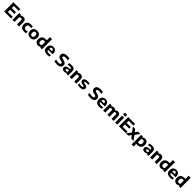

<svg xmlns="http://www.w3.org/2000/svg" viewBox="1694 -5722 10856 10856"><g transform="rotate(45 7122.0 -294.0)"><path d="M72 0V-740H626V-608.5H240V-131.5H631V0ZM163.5 -313V-444H574.5V-313Z M736.5 0V-547H873L884 -492.5H892Q924.5 -523 969 -539.2Q1013.5 -555.5 1064 -555.5Q1123.5 -555.5 1169.2 -532.8Q1215 -510 1241 -460.2Q1267 -410.5 1267 -329.5V0H1101V-320Q1101 -373.5 1078.2 -394.2Q1055.5 -415 1015 -415Q995 -415 974.5 -409.8Q954 -404.5 935.5 -394.2Q917 -384 903 -368.5V0Z M1670.5 10.5Q1572 10.5 1504 -21.2Q1436 -53 1400.8 -115.8Q1365.5 -178.5 1365.5 -272.5Q1365.5 -366.5 1402.5 -429.5Q1439.5 -492.5 1511 -524Q1582.5 -555.5 1685.5 -555.5Q1722.5 -555.5 1756.2 -552Q1790 -548.5 1820.5 -541.5V-412.5Q1790 -418 1762.5 -421Q1735 -424 1705 -424Q1646.5 -424 1609 -408.2Q1571.5 -392.5 1553.5 -359Q1535.5 -325.5 1535.5 -273.5Q1535.5 -220 1553.2 -186.5Q1571 -153 1605.8 -137Q1640.5 -121 1692 -121Q1721.5 -121 1751 -125.8Q1780.5 -130.5 1820.5 -140.5V-11.5Q1789 -1 1750.8 4.8Q1712.5 10.5 1670.5 10.5Z M2165 10.5Q2078 10.5 2014 -21.5Q1950 -53.5 1914.8 -116.5Q1879.5 -179.5 1879.5 -273Q1879.5 -366 1913.5 -429Q1947.5 -492 2011.5 -523.8Q2075.5 -555.5 2165 -555.5Q2254.5 -555.5 2318.5 -523.8Q2382.5 -492 2416.2 -429.2Q2450 -366.5 2450 -273Q2450 -180 2415 -117Q2380 -54 2315.8 -21.8Q2251.5 10.5 2165 10.5ZM2165 -116Q2202.5 -116 2229.2 -131Q2256 -146 2270.2 -180.5Q2284.5 -215 2284.5 -272.5Q2284.5 -330.5 2270.2 -365Q2256 -399.5 2229.2 -414.5Q2202.5 -429.5 2165 -429.5Q2127 -429.5 2100.2 -414.5Q2073.5 -399.5 2059.5 -365.5Q2045.5 -331.5 2045.5 -273.5Q2045.5 -215.5 2059.5 -181Q2073.5 -146.5 2100.2 -131.2Q2127 -116 2165 -116Z M2778 9.5Q2712 9.5 2657 -18.5Q2602 -46.5 2569.2 -106.2Q2536.5 -166 2536.5 -262Q2536.5 -357 2572.8 -422.8Q2609 -488.5 2678.2 -522.5Q2747.5 -556.5 2847 -556.5Q2868.5 -556.5 2889.2 -555Q2910 -553.5 2927.5 -551V-808H3093.5V0H2954.5L2945 -57H2937Q2910 -27 2869.8 -8.8Q2829.5 9.5 2778 9.5ZM2824.5 -124.5Q2852.5 -124.5 2880 -134Q2907.5 -143.5 2927.5 -165V-423.5Q2912.5 -427 2892.8 -429Q2873 -431 2852.5 -431Q2777 -431 2739.8 -393.8Q2702.5 -356.5 2702.5 -274Q2702.5 -218 2717.8 -185.2Q2733 -152.5 2760.2 -138.5Q2787.5 -124.5 2824.5 -124.5Z M3516.5 10.5Q3407.5 10.5 3336.5 -19.5Q3265.5 -49.5 3231.2 -112Q3197 -174.5 3197 -273Q3197 -362.5 3228.5 -425.8Q3260 -489 3320.2 -522.2Q3380.5 -555.5 3467 -555.5Q3549.5 -555.5 3606 -522Q3662.5 -488.5 3691.2 -424.2Q3720 -360 3720 -267.5V-226.5H3279.5V-320H3593.5L3566 -309.5Q3566 -361 3554.8 -392.5Q3543.5 -424 3521 -438.2Q3498.5 -452.5 3464.5 -452.5Q3430.5 -452.5 3407.5 -438.2Q3384.5 -424 3373 -392.8Q3361.5 -361.5 3361.5 -310V-246.5Q3361.5 -197 3377.5 -167.5Q3393.5 -138 3432.5 -124.8Q3471.5 -111.5 3541 -111.5Q3574.5 -111.5 3612.2 -116.2Q3650 -121 3687.5 -128.5V-8Q3641 2 3598.8 6.2Q3556.5 10.5 3516.5 10.5Z M4293 9.5Q4233 9.5 4176.5 0.8Q4120 -8 4071 -23V-159Q4104.5 -147.5 4143.2 -139.8Q4182 -132 4221 -128Q4260 -124 4293.5 -124Q4373 -124 4404.8 -146.8Q4436.5 -169.5 4436.5 -210Q4436.5 -244 4413 -263Q4389.5 -282 4324.5 -296L4266.5 -309.5Q4156.5 -333.5 4105 -385.8Q4053.5 -438 4053.5 -523.5Q4053.5 -630.5 4134.2 -690Q4215 -749.5 4377.5 -749.5Q4431.5 -749.5 4479.8 -743.2Q4528 -737 4566 -726.5V-591Q4528 -602.5 4480 -609.2Q4432 -616 4384 -616Q4323 -616 4287.8 -605.5Q4252.5 -595 4237 -575.8Q4221.5 -556.5 4221.5 -531Q4221.5 -498.5 4242 -480.2Q4262.5 -462 4319.5 -449L4378 -435.5Q4458.5 -418 4508.5 -389Q4558.5 -360 4581.5 -318Q4604.5 -276 4604.5 -219.5Q4604.5 -148 4567.2 -96.8Q4530 -45.5 4460.2 -18Q4390.5 9.5 4293 9.5Z M4874 10Q4782 10 4733.2 -34.2Q4684.5 -78.5 4684.5 -149Q4684.5 -225.5 4741.2 -269Q4798 -312.5 4924.5 -320.5L5053 -330.5L5069.5 -241L4940.5 -231Q4891 -226.5 4870 -209.8Q4849 -193 4849 -163.5Q4849 -135 4868.5 -118.5Q4888 -102 4927 -102Q4951.5 -102 4977 -110Q5002.5 -118 5024 -136.5V-330.5Q5024 -369 5010.8 -391.2Q4997.5 -413.5 4967.8 -423Q4938 -432.5 4889.5 -432.5Q4856 -432.5 4813.2 -427Q4770.5 -421.5 4731 -409.5V-531Q4774.5 -543.5 4824.8 -549.5Q4875 -555.5 4918 -555.5Q5011 -555.5 5070.2 -533.5Q5129.5 -511.5 5158 -459.8Q5186.5 -408 5186.5 -318.5V0H5049L5037.5 -53H5030Q5003 -21 4962.2 -5.5Q4921.5 10 4874 10Z M5310.5 0V-547H5447L5458 -492.5H5466Q5498.5 -523 5543 -539.2Q5587.5 -555.5 5638 -555.5Q5697.5 -555.5 5743.2 -532.8Q5789 -510 5815 -460.2Q5841 -410.5 5841 -329.5V0H5675V-320Q5675 -373.5 5652.2 -394.2Q5629.5 -415 5589 -415Q5569 -415 5548.5 -409.8Q5528 -404.5 5509.5 -394.2Q5491 -384 5477 -368.5V0Z M6142 10.5Q6090.5 10.5 6041.5 4.2Q5992.5 -2 5950.5 -14.5V-131.5Q5994 -119 6042.5 -112.5Q6091 -106 6140 -106Q6199.5 -106 6223 -120.2Q6246.5 -134.5 6246.5 -159.5Q6246.5 -179 6235.2 -189.5Q6224 -200 6193.5 -205.5L6095.5 -221Q6010.5 -235 5973.8 -274.5Q5937 -314 5937 -379Q5937 -459 6003.8 -507.2Q6070.5 -555.5 6212.5 -555.5Q6255 -555.5 6297.2 -550.5Q6339.5 -545.5 6371.5 -536.5V-419.5Q6338 -429 6297.2 -434.2Q6256.5 -439.5 6215.5 -439.5Q6166 -439.5 6139.5 -432Q6113 -424.5 6103 -412Q6093 -399.5 6093 -384.5Q6093 -368 6104 -356.8Q6115 -345.5 6145 -340L6243 -324.5Q6321 -312 6361.5 -276.2Q6402 -240.5 6402 -166.5Q6402 -84 6335.2 -36.8Q6268.5 10.5 6142 10.5Z M6972 9.5Q6912 9.5 6855.5 0.8Q6799 -8 6750 -23V-159Q6783.5 -147.5 6822.2 -139.8Q6861 -132 6900 -128Q6939 -124 6972.5 -124Q7052 -124 7083.8 -146.8Q7115.5 -169.5 7115.5 -210Q7115.5 -244 7092 -263Q7068.5 -282 7003.5 -296L6945.5 -309.5Q6835.5 -333.5 6784 -385.8Q6732.5 -438 6732.5 -523.5Q6732.5 -630.5 6813.2 -690Q6894 -749.5 7056.5 -749.5Q7110.5 -749.5 7158.8 -743.2Q7207 -737 7245 -726.5V-591Q7207 -602.5 7159 -609.2Q7111 -616 7063 -616Q7002 -616 6966.8 -605.5Q6931.5 -595 6916 -575.8Q6900.5 -556.5 6900.5 -531Q6900.5 -498.5 6921 -480.2Q6941.5 -462 6998.5 -449L7057 -435.5Q7137.5 -418 7187.5 -389Q7237.5 -360 7260.5 -318Q7283.5 -276 7283.5 -219.5Q7283.5 -148 7246.2 -96.8Q7209 -45.5 7139.2 -18Q7069.5 9.5 6972 9.5Z M7687.5 10.5Q7578.5 10.5 7507.5 -19.5Q7436.5 -49.5 7402.2 -112Q7368 -174.5 7368 -273Q7368 -362.5 7399.5 -425.8Q7431 -489 7491.2 -522.2Q7551.5 -555.5 7638 -555.5Q7720.5 -555.5 7777 -522Q7833.5 -488.5 7862.2 -424.2Q7891 -360 7891 -267.5V-226.5H7450.5V-320H7764.5L7737 -309.5Q7737 -361 7725.8 -392.5Q7714.5 -424 7692 -438.2Q7669.5 -452.5 7635.5 -452.5Q7601.5 -452.5 7578.5 -438.2Q7555.5 -424 7544 -392.8Q7532.5 -361.5 7532.5 -310V-246.5Q7532.5 -197 7548.5 -167.5Q7564.5 -138 7603.5 -124.8Q7642.5 -111.5 7712 -111.5Q7745.5 -111.5 7783.2 -116.2Q7821 -121 7858.5 -128.5V-8Q7812 2 7769.8 6.2Q7727.5 10.5 7687.5 10.5Z M7987.5 0V-547H8124L8135 -492.5H8143Q8173 -523 8214.2 -539.2Q8255.5 -555.5 8304.5 -555.5Q8358 -555.5 8399.8 -533.2Q8441.5 -511 8465.2 -462Q8489 -413 8489 -333.5V0H8326.5V-320.5Q8326.5 -374 8306.8 -394.5Q8287 -415 8252 -415Q8233.5 -415 8215.5 -409.5Q8197.5 -404 8181.5 -393.5Q8165.5 -383 8154 -367.5V0ZM8657 0V-320.5Q8657 -374 8635.5 -394.5Q8614 -415 8579.5 -415Q8559 -415 8540 -409.5Q8521 -404 8504.8 -392.2Q8488.5 -380.5 8476.5 -362.5L8441.5 -472.5Q8482.5 -518 8531.2 -536.8Q8580 -555.5 8627.5 -555.5Q8684.5 -555.5 8728.5 -533Q8772.5 -510.5 8797.5 -460.5Q8822.5 -410.5 8822.5 -329.5V0Z M8947 0V-547H9113.5V0ZM9030.5 -626.5Q8978.5 -626.5 8953.5 -648.2Q8928.5 -670 8928.5 -709.5Q8928.5 -750 8953.5 -771.5Q8978.5 -793 9030.5 -793Q9083 -793 9107.8 -771.5Q9132.5 -750 9132.5 -709.5Q9132.5 -670 9107.8 -648.2Q9083 -626.5 9030.5 -626.5Z M9250 0V-740H9804V-608.5H9418V-131.5H9809V0ZM9341.5 -313V-444H9752.5V-313Z M10234 0 10115.5 -165 10019 -275.5 9819 -547H10003L10118.5 -388.5L10213 -277.5L10418 0ZM9815 0 10019 -275.5 10118.5 -388.5 10233 -547H10412L10213 -277.5L10115.5 -165L9994.5 0Z M10481.5 220V-547H10621L10630.5 -489H10638Q10665.5 -519.5 10705.8 -537.5Q10746 -555.5 10797.5 -555.5Q10863 -555.5 10918 -528Q10973 -500.5 11006 -440.8Q11039 -381 11039 -284.5Q11039 -189.5 11003 -123.8Q10967 -58 10897.5 -24Q10828 10 10728.5 10Q10707 10 10686.2 8.5Q10665.5 7 10648 5V220ZM10723 -115.5Q10799 -115.5 10836 -153Q10873 -190.5 10873 -272.5Q10873 -329 10857.8 -361.5Q10842.5 -394 10814.8 -408Q10787 -422 10751 -422Q10723.5 -422 10695.8 -412.5Q10668 -403 10648 -381.5V-123Q10663 -120 10683 -117.8Q10703 -115.5 10723 -115.5Z M11303 10Q11211 10 11162.2 -34.2Q11113.5 -78.5 11113.5 -149Q11113.5 -225.5 11170.2 -269Q11227 -312.5 11353.5 -320.5L11482 -330.5L11498.5 -241L11369.5 -231Q11320 -226.5 11299 -209.8Q11278 -193 11278 -163.5Q11278 -135 11297.5 -118.5Q11317 -102 11356 -102Q11380.5 -102 11406 -110Q11431.5 -118 11453 -136.5V-330.5Q11453 -369 11439.8 -391.2Q11426.5 -413.5 11396.8 -423Q11367 -432.5 11318.5 -432.5Q11285 -432.5 11242.2 -427Q11199.5 -421.5 11160 -409.5V-531Q11203.5 -543.5 11253.8 -549.5Q11304 -555.5 11347 -555.5Q11440 -555.5 11499.2 -533.5Q11558.5 -511.5 11587 -459.8Q11615.5 -408 11615.5 -318.5V0H11478L11466.5 -53H11459Q11432 -21 11391.2 -5.5Q11350.5 10 11303 10Z M11739.5 0V-547H11876L11887 -492.5H11895Q11927.5 -523 11972 -539.2Q12016.5 -555.5 12067 -555.5Q12126.5 -555.5 12172.2 -532.8Q12218 -510 12244 -460.2Q12270 -410.5 12270 -329.5V0H12104V-320Q12104 -373.5 12081.2 -394.2Q12058.5 -415 12018 -415Q11998 -415 11977.5 -409.8Q11957 -404.5 11938.5 -394.2Q11920 -384 11906 -368.5V0Z M12610 9.5Q12544 9.5 12489 -18.5Q12434 -46.5 12401.2 -106.2Q12368.5 -166 12368.5 -262Q12368.5 -357 12404.8 -422.8Q12441 -488.5 12510.2 -522.5Q12579.5 -556.5 12679 -556.5Q12700.5 -556.5 12721.2 -555Q12742 -553.5 12759.5 -551V-808H12925.5V0H12786.5L12777 -57H12769Q12742 -27 12701.8 -8.8Q12661.5 9.5 12610 9.5ZM12656.5 -124.5Q12684.5 -124.5 12712 -134Q12739.5 -143.5 12759.5 -165V-423.5Q12744.5 -427 12724.8 -429Q12705 -431 12684.5 -431Q12609 -431 12571.8 -393.8Q12534.5 -356.5 12534.5 -274Q12534.5 -218 12549.8 -185.2Q12565 -152.5 12592.2 -138.5Q12619.5 -124.5 12656.5 -124.5Z M13348.5 10.5Q13239.5 10.5 13168.5 -19.5Q13097.5 -49.5 13063.2 -112Q13029 -174.5 13029 -273Q13029 -362.5 13060.5 -425.8Q13092 -489 13152.2 -522.2Q13212.5 -555.5 13299 -555.5Q13381.5 -555.5 13438 -522Q13494.5 -488.5 13523.2 -424.2Q13552 -360 13552 -267.5V-226.5H13111.5V-320H13425.5L13398 -309.5Q13398 -361 13386.8 -392.5Q13375.5 -424 13353 -438.2Q13330.5 -452.5 13296.5 -452.5Q13262.5 -452.5 13239.5 -438.2Q13216.5 -424 13205 -392.8Q13193.5 -361.5 13193.5 -310V-246.5Q13193.5 -197 13209.5 -167.5Q13225.5 -138 13264.5 -124.8Q13303.5 -111.5 13373 -111.5Q13406.5 -111.5 13444.2 -116.2Q13482 -121 13519.5 -128.5V-8Q13473 2 13430.8 6.2Q13388.5 10.5 13348.5 10.5Z M13864 9.5Q13798 9.5 13743 -18.5Q13688 -46.5 13655.2 -106.2Q13622.5 -166 13622.5 -262Q13622.5 -357 13658.8 -422.8Q13695 -488.5 13764.2 -522.5Q13833.5 -556.5 13933 -556.5Q13954.5 -556.5 13975.2 -555Q13996 -553.5 14013.5 -551V-808H14179.5V0H14040.5L14031 -57H14023Q13996 -27 13955.8 -8.8Q13915.5 9.5 13864 9.5ZM13910.5 -124.5Q13938.5 -124.5 13966 -134Q13993.5 -143.5 14013.5 -165V-423.5Q13998.5 -427 13978.8 -429Q13959 -431 13938.5 -431Q13863 -431 13825.8 -393.8Q13788.5 -356.5 13788.5 -274Q13788.5 -218 13803.8 -185.2Q13819 -152.5 13846.2 -138.5Q13873.5 -124.5 13910.5 -124.5Z"/></g></svg>

Font: Encode Sans SemiExpanded
Style: Bold
Weight: 700
Width: 6
Designer: Multiple Designers
Foundry: Impallari Type
Version: Version 3.002